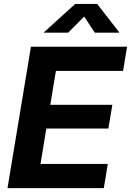

<svg xmlns="http://www.w3.org/2000/svg" viewBox="-20 -968 674 988"><path d="M18.6 0 139.2 -727.5H633.8L613.3 -603H267.6L238.8 -428.7H558.1L537.6 -306.6H218.3L188.5 -124.5H534.7L514.2 0ZM330.6 -799.8H206.5L207 -802.7L367.2 -947.8H480L592.8 -802.7L592.3 -799.8H467.8L413.1 -882.8Z"/></svg>

Font: Inter 18pt
Style: Bold Italic
Weight: 700
Italic angle: -9.3988°
Designer: Rasmus Andersson
Foundry: rsms
Version: Version 4.001;git-66647c0bb